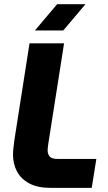

<svg xmlns="http://www.w3.org/2000/svg" viewBox="-20 -910 523 930"><path d="M225 0Q162.3 0 122 -21.5Q81.7 -43 62.3 -79.5Q43 -116 43 -161Q43 -178.3 45.7 -198.8Q48.3 -219.3 49.7 -231.7L123 -700H290.3L214 -214Q213 -206 211.8 -197.3Q210.7 -188.7 210.7 -182Q210.7 -164 220.5 -152.2Q230.3 -140.3 257 -140.3H446.7L424.3 0ZM149 -762.3 256.7 -889.7H394L286.3 -762.3Z"/></svg>

Font: MuseoModerno Thin
Style: Italic
Weight: 100
Italic angle: -9°
Designer: Pablo Cosgaya, Héctor Gatti, Marcela Romero, and the Authors of The MuseoModerno Project.
Foundry: Omnibus-Type Team
Version: Version 1.003